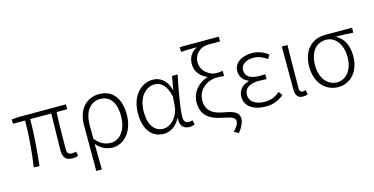

<svg xmlns="http://www.w3.org/2000/svg" viewBox="-92 -1270 3797 1947"><g transform="rotate(-15 1806.5 -296.5)"><path d="M519 13C545 13 564 8 581 3L572 -43C550 -39 537 -37 528 -37C493 -37 477 -54 477 -92C477 -155 478 -348 485 -482H596V-533H102L27 -528V-482H154C154 -326 139 -154 116 0L176 3C191 -150 208 -322 208 -482H429C427 -352 422 -164 422 -98C422 -22 451 13 519 13Z M719 199H778C777 97 776 32 774 -70C828 -8 884 13 947 13C1059 13 1166 -93 1166 -275C1166 -441 1091 -547 945 -547C823 -547 719 -457 719 -281ZM942 -38C888 -38 834 -52 775 -123V-271C775 -426 855 -496 943 -496C1058 -496 1106 -403 1106 -275C1106 -132 1033 -38 942 -38Z M1479 13C1551 13 1611 -27 1653 -104H1657C1647 -26 1689 13 1747 13C1773 13 1791 7 1804 1L1794 -45C1783 -41 1769 -37 1756 -37C1727 -37 1703 -59 1703 -95C1703 -201 1739 -385 1769 -533H1711L1685 -391H1683C1655 -505 1580 -547 1511 -547C1388 -547 1278 -440 1278 -254C1278 -78 1361 13 1479 13ZM1489 -38C1394 -38 1339 -121 1339 -254C1339 -410 1424 -496 1514 -496C1566 -496 1632 -472 1665 -331L1657 -226C1648 -124 1569 -38 1489 -38Z M2217 202C2260 146 2278 100 2278 69C2278 1 2230 -20 2128 -39C2029 -56 1942 -91 1942 -211C1942 -333 2048 -400 2148 -400C2175 -400 2194 -400 2220 -395V-450C2192 -445 2179 -444 2152 -444C2084 -444 1996 -506 1996 -596C1996 -692 2070 -745 2146 -745H2271V-795H1862V-745C1931 -749 1962 -749 2029 -749C1971 -721 1935 -669 1935 -597C1935 -515 1987 -459 2053 -431V-427C1961 -402 1881 -317 1881 -206C1881 -63 1978 -13 2093 9C2198 29 2224 45 2224 79C2224 110 2211 128 2169 178Z M2548 13C2626 13 2678 -6 2741 -55L2713 -97C2659 -52 2615 -36 2555 -36C2455 -36 2394 -79 2394 -149C2394 -217 2447 -257 2549 -257C2574 -257 2597 -256 2628 -254V-305C2601 -303 2585 -303 2565 -303C2463 -303 2421 -345 2421 -401C2421 -466 2481 -497 2554 -497C2606 -497 2650 -479 2695 -446L2721 -487C2673 -523 2618 -547 2553 -547C2449 -547 2362 -500 2362 -407C2362 -354 2392 -307 2448 -285V-280C2389 -265 2334 -223 2334 -145C2334 -50 2419 13 2548 13Z M2941 13C2964 13 2980 8 2992 2L2983 -44C2970 -39 2961 -37 2951 -37C2931 -37 2917 -50 2917 -78C2917 -225 2920 -379 2922 -533H2863V-85C2863 -19 2888 13 2941 13Z M3311 13C3436 13 3538 -84 3538 -256C3538 -365 3495 -444 3423 -484V-488C3484 -488 3538 -485 3600 -481V-533H3314C3191 -533 3078 -449 3078 -261C3078 -85 3186 13 3311 13ZM3311 -37C3214 -37 3139 -124 3139 -261C3139 -409 3215 -483 3313 -483C3420 -483 3480 -376 3480 -259C3480 -124 3408 -37 3311 -37Z"/></g></svg>

Font: Genne Gothic Light
Style: Regular
Weight: 300
Designer: Ryoko NISHIZUKA (kana & ideographs); Paul D. Hunt (Latin, Greek & Cyrillic); Wenlong ZHANG (bopomofo); Sandoll Communica
Foundry: Adobe Systems Incorporated
Version: Version 1.004;PS 1.004;hotconv 16.6.51;makeotf.lib2.5.65220